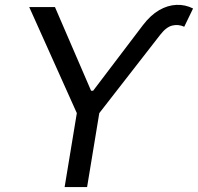

<svg xmlns="http://www.w3.org/2000/svg" viewBox="-20 -756 800 776"><path d="M339.4 -372.6 342.3 -389.2H359.4L356.9 -372.6ZM98.1 -727.5H202.1L351.1 -382.3L557.6 -654.3Q588.4 -694.8 623 -714.8Q657.7 -734.9 693.1 -736.3Q728.5 -737.8 760.3 -721.7L724.6 -647.9Q701.2 -658.7 676.5 -652.8Q651.9 -647 627.4 -615.2L381.3 -298.8L332 0H241.2L290.5 -298.8Z"/></svg>

Font: Inter 20pt
Style: Italic
Weight: 400
Italic angle: -9.3988°
Version: Version 4.001;git-66647c0bb